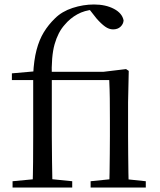

<svg xmlns="http://www.w3.org/2000/svg" viewBox="-20 -836 712 856"><path d="M36 0V-28L152 -39H193L302 -28V0ZM125 0Q127 -57 127.5 -114.5Q128 -172 128 -229V-479H33V-509L158 -520L128 -505Q131 -568 143 -613.5Q155 -659 175.5 -692.5Q196 -726 225 -754Q256 -785 303.5 -800.5Q351 -816 399 -816Q451 -816 488 -796.5Q525 -777 531 -745Q530 -729 517.5 -717Q505 -705 484 -705Q466 -705 448.5 -717.5Q431 -730 410 -754L377 -796V-803H397V-793Q357 -790 324.5 -772Q292 -754 268 -725Q239 -693 223.5 -639Q208 -585 211 -490V-229Q211 -172 212 -114.5Q213 -57 214 0ZM384 0V-28L492 -39H525L630 -28V0ZM467 0Q468 -24 468.5 -65Q469 -106 469.5 -150.5Q470 -195 470 -229V-298Q470 -354 469.5 -396.5Q469 -439 467 -479H170V-516H442L542 -528L554 -520L551 -380V-229Q551 -195 551.5 -150.5Q552 -106 552.5 -65Q553 -24 554 0Z"/></svg>

Font: Noto Serif TC
Style: Regular
Weight: 400
Designer: Ryoko NISHIZUKA  (kana & ideographs); Frank Grießhammer (Latin, Greek & Cyrillic); Wenlong ZHANG  (bopomofo); Sandoll Co
Foundry: Adobe
Version: Version 2.003-H1;hotconv 1.1.1;makeotfexe 2.6.0